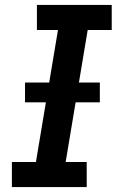

<svg xmlns="http://www.w3.org/2000/svg" viewBox="-20 -755 490 775"><path d="M28 0V-101H125L214 -634H129V-735H431V-634H334L245 -101H330V0ZM81 -342V-422H383V-342Z"/></svg>

Font: Iosevka Etoile Oblique
Style: Bold
Weight: 700
Italic angle: -9°
Designer: Belleve Invis
Foundry: Belleve Invis
Version: Version 15.5.2; ttfautohint (v1.8.4)